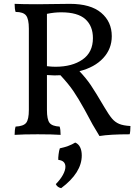

<svg xmlns="http://www.w3.org/2000/svg" viewBox="-20 -698 724 998"><path d="M658 -43Q658 -14 654 0Q552 0 497 9Q459 -52 430 -109L418 -131Q387 -187 361.5 -224.5Q336 -262 294 -307L263 -306Q248 -306 224 -308V-127Q224 -77 237.5 -59.5Q251 -42 290 -40Q295 -25 295 3Q252 0 176 0Q101 0 56 3Q56 -24 61 -40Q102 -42 116 -59.5Q130 -77 130 -127V-549Q130 -599 115.5 -617.5Q101 -636 61 -636Q56 -652 56 -678Q96 -676 176 -676Q231 -676 259 -677L343 -678Q451 -678 506 -631.5Q561 -585 561 -510Q561 -444 516.5 -396Q472 -348 393 -328Q428 -291 452 -255.5Q476 -220 523 -140Q546 -101 562 -82Q578 -63 599.5 -54Q621 -45 658 -43ZM268 -351Q355 -351 409 -388.5Q463 -426 463 -500Q463 -563 423.5 -598.5Q384 -634 298 -634Q262 -634 224 -626V-354Q248 -351 268 -351ZM405 110Q405 200 298 280Q278 276 270 259Q294 235 307 211Q320 187 320 169Q320 137 283 133Q282 124 284.5 104Q287 84 291 73Q339 63 371 43Q388 50 396.5 67.5Q405 85 405 110Z"/></svg>

Font: Vollkorn SC
Style: Regular
Weight: 400
Designer: Friedrich Althausen
Foundry: Friedrich Althausen
Version: Version 4.015